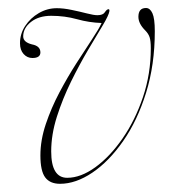

<svg xmlns="http://www.w3.org/2000/svg" viewBox="-20 -452 428 480"><path d="M367 -374Q367 -290 345.2 -220.2Q323.5 -150.5 288 -99.5Q252.5 -48.5 211 -20.5Q169.5 7.5 130 7.5Q105 7.5 93 -8.5Q81 -24.5 81 -63.5Q81 -101.5 94.5 -141.8Q108 -182 128.5 -220.8Q149 -259.5 171 -293.8Q193 -328 210.2 -354Q227.5 -380 234 -394.5Q203 -395.5 172.5 -404Q142 -412.5 108 -412.5Q77 -412.5 57.5 -397.2Q38 -382 38 -361Q38 -346.5 60 -341Q81 -337 81 -321Q81 -307 61 -307Q48 -307 39 -317Q30 -327 30 -344Q30 -367.5 43 -387.2Q56 -407 77 -419.2Q98 -431.5 122 -431.5Q139 -431.5 159.2 -427.2Q179.5 -423 197 -418.5Q214.5 -414 223.5 -414Q237.5 -414 242.2 -421.5Q247 -429 251.5 -429Q254 -429 253.5 -424Q252 -414 236.8 -388.5Q221.5 -363 200 -326.8Q178.5 -290.5 157.5 -247.8Q136.5 -205 122.2 -160.2Q108 -115.5 108 -73.5Q108 -7.5 148 -7.5Q182 -7.5 218.5 -34Q255 -60.5 286.5 -106Q318 -151.5 337.5 -209.5Q357 -267.5 357 -331Q357 -350 354 -359Q351 -368 343 -376Q326 -393 326 -410Q326 -432 345 -432Q355 -432 361 -419Q367 -406 367 -374Z"/></svg>

Font: Fraunces 144pt S000 Thin
Style: Italic
Weight: 100
Italic angle: -16°
Version: Version 1.000; ttfautohint (v1.8.3)